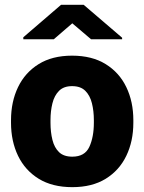

<svg xmlns="http://www.w3.org/2000/svg" viewBox="-20 -770 602 800"><path d="M25.9 -258.8V-269Q25.9 -346.2 55.2 -407Q84.5 -467.8 141.1 -502.9Q197.8 -538.1 280.3 -538.1Q363.3 -538.1 420.2 -502.9Q477.1 -467.8 506.3 -407Q535.6 -346.2 535.6 -269V-258.8Q535.6 -181.6 506.3 -120.8Q477.1 -60.1 420.4 -25.1Q363.8 9.8 281.2 9.8Q198.2 9.8 141.4 -25.1Q84.5 -60.1 55.2 -120.8Q25.9 -181.6 25.9 -258.8ZM190.4 -269V-258.8Q190.4 -219.2 198.5 -187Q206.5 -154.8 226.1 -136Q245.6 -117.2 281.2 -117.2Q333.5 -117.2 352.3 -158.2Q371.1 -199.2 371.1 -258.8V-269Q371.1 -307.6 363 -339.8Q355 -372.1 335.4 -391.6Q315.9 -411.1 280.3 -411.1Q245.6 -411.1 226.1 -391.6Q206.5 -372.1 198.5 -339.8Q190.4 -307.6 190.4 -269ZM328.6 -750 488.8 -612.8V-606.4H359.4L281.2 -672.9L204.1 -606.4H77.1V-614.7L234.4 -750Z"/></svg>

Font: Vazirmatn RD Black
Style: Regular
Weight: 900
Designer: Saber Rastikerdar
Foundry: Saber Rastikerdar
Version: Version 32.102